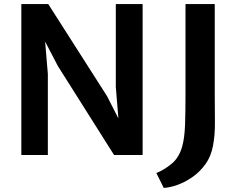

<svg xmlns="http://www.w3.org/2000/svg" viewBox="-20 -763 1176 945"><path d="M85 0V-743H217.5L507 -289.5L604 -99H569.5L550 -334.5V-743H682V0H541.5L264.5 -438.5L152 -654.5H194L215.5 -399V0ZM786 162 749.5 88.5Q787 74 824.2 43.5Q861.5 13 877 -43Q888.5 -85 890.8 -149Q893 -213 893 -297V-743H1037V-299Q1037 -226.5 1037.8 -161.8Q1038.5 -97 1028 -44Q1018.5 7 991.5 44.5Q964.5 82 928.5 107.5Q892.5 133 854.8 146.5Q817 160 786 162Z"/></svg>

Font: Merriweather Sans SemiBold
Style: Regular
Weight: 600
Designer: Eben Sorkin
Foundry: Eben Sorkin
Version: Version 2.001